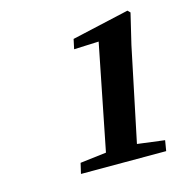

<svg xmlns="http://www.w3.org/2000/svg" viewBox="-71 -889 499 531"><g transform="rotate(-15 179.0 -623.5)"><path d="M98 -422 105 -452 180 -461 240 -763 169 -760 175 -788 339 -825 346 -818 325 -730 269 -462 347 -452 342 -422Z"/></g></svg>

Font: Source Serif 4 Semibold
Style: Italic
Weight: 600
Italic angle: -12°
Designer: Frank Grießhammer
Foundry: Adobe
Version: Version 4.005;hotconv 1.1.0;makeotfexe 2.6.0